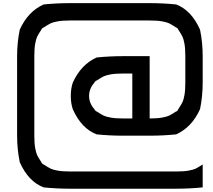

<svg xmlns="http://www.w3.org/2000/svg" viewBox="-20 -853 1338 1207"><path d="M1087.5 225Q1135.8 225 1165.4 219.6Q1195 214.2 1209.2 207.5Q1223.3 200.8 1254.2 180.8V325Q1172.5 333.3 1087.5 333.3H420.8Q335.8 333.3 254.2 325Q158.3 288.3 104.2 166.7Q87.5 85 87.5 0V-500Q87.5 -585 104.2 -666.7Q155.8 -780.8 254.2 -825Q335.8 -833.3 420.8 -833.3H920.8Q1005.8 -833.3 1087.5 -825Q1183.3 -788.3 1237.5 -666.7Q1254.2 -585 1254.2 -500V-333.3Q1254.2 -248.3 1237.5 -166.7Q1185.8 -52.5 1087.5 -8.3Q1005.8 0 920.8 0H754.2Q669.2 0 587.5 -8.3Q491.7 -45 437.5 -166.7Q425 -204.2 425 -250Q425 -295.8 437.5 -333.3Q489.2 -447.5 587.5 -491.7Q669.2 -500 754.2 -500H920.8V-108.3Q969.2 -108.3 998.8 -113.8Q1028.3 -119.2 1042.5 -125.8Q1056.7 -132.5 1087.5 -152.5V-151.7Q1097.5 -156.7 1100.8 -166.7Q1120.8 -197.5 1127.5 -211.7Q1134.2 -225.8 1139.6 -255.4Q1145 -285 1145 -333.3V-500Q1145 -548.3 1139.6 -577.9Q1134.2 -607.5 1127.5 -621.7Q1120.8 -635.8 1100.8 -666.7Q1097.5 -675.8 1087.5 -680.8V-680Q1056.7 -700 1042.5 -706.7Q1028.3 -713.3 998.8 -718.8Q969.2 -724.2 920.8 -724.2H420.8Q372.5 -724.2 342.9 -718.8Q313.3 -713.3 299.2 -706.7Q285 -700 254.2 -680V-680.8Q242.5 -675 240 -666.7Q220 -635.8 213.3 -621.7Q206.7 -607.5 201.2 -577.9Q195.8 -548.3 195.8 -500V0Q195.8 48.3 201.2 77.9Q206.7 107.5 213.3 121.7Q220 135.8 240 166.7Q243.3 175.8 254.2 181.7V180.8Q285 200.8 299.2 207.5Q313.3 214.2 342.9 219.6Q372.5 225 420.8 225ZM811.7 -108.3V-390.8H754.2Q705.8 -390.8 676.2 -385.4Q646.7 -380 632.5 -373.3Q618.3 -366.7 587.5 -346.7V-347.5Q575.8 -341.7 573.3 -333.3Q540 -295.8 540 -250Q540 -204.2 573.3 -166.7Q576.7 -157.5 587.5 -151.7V-152.5Q618.3 -132.5 632.5 -125.8Q646.7 -119.2 676.2 -113.8Q705.8 -108.3 754.2 -108.3Z"/></svg>

Font: 0xA000
Style: Bold
Weight: 700
Version: Version 0.1